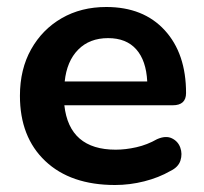

<svg xmlns="http://www.w3.org/2000/svg" viewBox="-20 -519 584 549"><path d="M309 10Q182 10 109.5 -58.5Q37 -127 37 -245Q37 -321 69 -378Q101 -435 156.5 -467Q212 -499 284 -499Q390 -499 451 -432.5Q512 -366 512 -253Q512 -218 474 -218H164Q178 -91 311 -91Q339 -91 370 -98Q401 -105 429 -121Q454 -132 471.5 -123.5Q489 -115 495.5 -97Q502 -79 496 -60Q490 -41 467 -30Q434 -11 392.5 -0.5Q351 10 309 10ZM165 -286H401Q398 -346 369.5 -378Q341 -410 289 -410Q236 -410 203.5 -377Q171 -344 165 -286Z"/></svg>

Font: Chiron GoRound TC SB
Style: Regular
Weight: 500
Designer: Ryoko NISHIZUKA 西塚涼子 (kana, bopomofo & ideographs); Paul D. Hunt (Latin, Greek & Cyrillic); Sandoll Communications 산돌커뮤니
Foundry: Adobe
Version: Version 1.000;hotconv 1.1.1;makeotfexe 2.6.0